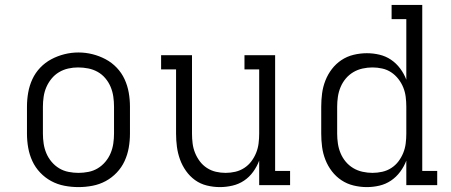

<svg xmlns="http://www.w3.org/2000/svg" viewBox="-20 -755 1840 783"><path d="M300 8Q271 8 242.5 2.5Q214 -3 189 -16.5Q164 -30 144 -51Q124 -72 112 -98Q100 -124 95 -152.5Q90 -181 90 -210V-320Q90 -349 95 -377.5Q100 -406 112 -432Q124 -458 144 -479Q164 -500 189.5 -513.5Q215 -527 243 -534Q271 -541 300 -541Q329 -541 357 -534Q385 -527 410.5 -513.5Q436 -500 456 -479Q476 -458 488 -432Q500 -406 505 -377.5Q510 -349 510 -320V-210Q510 -181 505 -152.5Q500 -124 488 -98Q476 -72 456 -51Q436 -30 411 -16.5Q386 -3 357.5 2.5Q329 8 300 8ZM300 -50Q320 -50 340.5 -54Q361 -58 378.5 -68.5Q396 -79 409.5 -95Q423 -111 431 -130Q439 -149 442 -169.5Q445 -190 445 -210V-320Q445 -341 442 -361.5Q439 -382 431 -401Q423 -420 409.5 -436Q396 -452 378 -462Q360 -472 339.5 -476Q319 -480 298 -480Q278 -480 258 -475.5Q238 -471 220.5 -460.5Q203 -450 190 -434Q177 -418 169 -399.5Q161 -381 158 -360.5Q155 -340 155 -320V-210Q155 -190 158 -169.5Q161 -149 169 -130Q177 -111 190.5 -95Q204 -79 221.5 -68.5Q239 -58 259.5 -54Q280 -50 300 -50Z M877 8Q850 8 823.5 1.5Q797 -5 775.5 -20.5Q754 -36 738.5 -58Q723 -80 714 -105Q705 -130 701.5 -156.5Q698 -183 698 -210V-472H637V-530H763V-210Q763 -190 765.5 -170Q768 -150 775.5 -131.5Q783 -113 795 -97Q807 -81 824 -70Q841 -59 860.5 -54.5Q880 -50 900 -50Q920 -50 939.5 -54.5Q959 -59 976 -70Q993 -81 1005 -97Q1017 -113 1024.5 -131.5Q1032 -150 1034.5 -170Q1037 -190 1037 -210V-472H977V-530H1102V-58H1163V0H1037V-100Q1028 -76 1012.5 -54.5Q997 -33 975.5 -18.5Q954 -4 928 2Q902 8 877 8Z M1476 8Q1449 8 1422 1.5Q1395 -5 1372.5 -20Q1350 -35 1333.5 -56.5Q1317 -78 1307 -103.5Q1297 -129 1293.5 -156Q1290 -183 1290 -210V-320Q1290 -347 1293.5 -374Q1297 -401 1307 -426.5Q1317 -452 1333.5 -473.5Q1350 -495 1372.5 -510Q1395 -525 1422 -531.5Q1449 -538 1476 -538Q1502 -538 1527.5 -532Q1553 -526 1574.5 -511.5Q1596 -497 1612 -475.5Q1628 -454 1637 -430V-677H1577V-735H1702V-58H1763V0H1637V-100Q1628 -76 1612 -54.5Q1596 -33 1574.5 -18.5Q1553 -4 1527.5 2Q1502 8 1476 8ZM1499 -50Q1519 -50 1539 -54.5Q1559 -59 1576 -70Q1593 -81 1605 -97Q1617 -113 1624.5 -131.5Q1632 -150 1634.5 -170Q1637 -190 1637 -210V-320Q1637 -340 1634.5 -360Q1632 -380 1624.5 -398.5Q1617 -417 1604.5 -433Q1592 -449 1575.5 -460Q1559 -471 1539 -475.5Q1519 -480 1499 -480Q1479 -480 1458.5 -475.5Q1438 -471 1420.5 -460.5Q1403 -450 1390 -434.5Q1377 -419 1369 -400Q1361 -381 1358 -360.5Q1355 -340 1355 -320V-210Q1355 -190 1358 -169.5Q1361 -149 1369 -130Q1377 -111 1390 -95.5Q1403 -80 1420.5 -69.5Q1438 -59 1458.5 -54.5Q1479 -50 1499 -50Z"/></svg>

Font: Iosevka Curly Slab LtEx
Style: Regular
Weight: 300
Width: 7
Monospace: yes
Designer: Belleve Invis
Foundry: Belleve Invis
Version: Version 11.1.0; ttfautohint (v1.8.3)